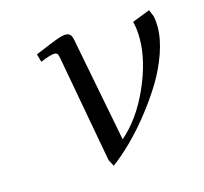

<svg xmlns="http://www.w3.org/2000/svg" viewBox="-75 -533 664 626"><g transform="rotate(-15 256.5 -220.0)"><path d="M87.9 -405.8Q142.6 -428.7 162.8 -436.3Q183.1 -443.8 193.8 -443.8Q207 -443.8 211.9 -435.5Q216.8 -427.2 219.2 -410.2L286.1 -65.9Q346.2 -117.7 385.5 -206.1Q424.8 -294.4 424.8 -369.1Q424.8 -402.8 418 -426.8L478 -450.2L487.8 -426.8Q491.2 -410.2 491.2 -391.1Q491.2 -350.6 474.6 -303Q458 -255.4 431.2 -211.4Q404.3 -167.5 370.6 -124.8Q336.9 -82 302.5 -48.1Q268.1 -14.2 235.8 9.8L224.1 -12.2L158.2 -372.1Q156.2 -385.3 152.8 -389.2Q149.4 -393.1 143.1 -393.1Q130.9 -393.1 95.2 -378.9Z"/></g></svg>

Font: Dehuti
Style: Italic
Weight: 400
Version: Version 1.2